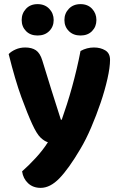

<svg xmlns="http://www.w3.org/2000/svg" viewBox="-20 -721 579 930"><path d="M136 -120Q113 -170 83.5 -250.5Q54 -331 22 -459Q34 -472 55.5 -481.5Q77 -491 102 -491Q134 -491 154 -477.5Q174 -464 185 -428Q207 -355 229.5 -284Q252 -213 275 -141H279Q291 -175 304 -215.5Q317 -256 329 -299.5Q341 -343 351.5 -387.5Q362 -432 370 -474Q401 -491 435 -491Q467 -491 490 -477Q513 -463 513 -431Q513 -395 500.5 -339.5Q488 -284 467.5 -223.5Q447 -163 421.5 -103.5Q396 -44 369 1Q313 96 268 142.5Q223 189 177 189Q140 189 116 166.5Q92 144 87 109Q119 81 153.5 43.5Q188 6 212 -32Q195 -37 176.5 -54.5Q158 -72 136 -120ZM240 -624Q240 -592 218.5 -570.5Q197 -549 162 -549Q127 -549 106 -570.5Q85 -592 85 -624Q85 -656 106 -678.5Q127 -701 162 -701Q197 -701 218.5 -678.5Q240 -656 240 -624ZM447 -624Q447 -592 426 -570.5Q405 -549 370 -549Q335 -549 313.5 -570.5Q292 -592 292 -624Q292 -656 313.5 -678.5Q335 -701 370 -701Q405 -701 426 -678.5Q447 -656 447 -624Z"/></svg>

Font: Baloo Thambi 2
Style: Bold
Weight: 700
Designer: Aadarsh Rajan and Ek Type
Foundry: Ek Type
Version: Version 1.640;hotconv 1.0.111;makeotfexe 2.5.65597; ttfautoh